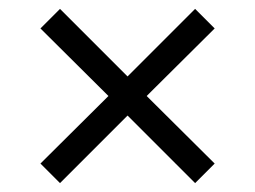

<svg xmlns="http://www.w3.org/2000/svg" viewBox="-20 -462 574 432"><path d="M463 -94 419 -50 267 -202 115 -50 71 -94 224 -246 71 -398 115 -442 267 -290 419 -442 463 -398 310 -246Z"/></svg>

Font: Rosario
Style: Regular
Weight: 400
Designer: Hector Gatti
Foundry: Omnibus-Type
Version: Version 1.004